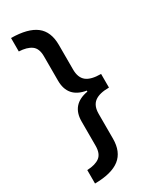

<svg xmlns="http://www.w3.org/2000/svg" viewBox="-221 -779 818 1001"><g transform="rotate(-30 188.0 -278.0)"><path d="M35 79Q85 77 110.5 57.5Q136 38 136 -9V-155Q136 -257 240 -275V-281Q136 -298 136 -401V-548Q136 -595 109.5 -614Q83 -633 35 -635V-716Q136 -715 184.5 -677.5Q233 -640 233 -560V-412Q233 -363 260.5 -341Q288 -319 348 -319V-237Q290 -237 261.5 -215.5Q233 -194 233 -145V4Q233 83 184.5 121Q136 159 35 160Z"/></g></svg>

Font: Noto Sans Thai SemCond Med
Style: Regular
Weight: 500
Width: 4
Designer: Monotype Design Team
Foundry: Monotype Imaging Inc.
Version: Version 2.002; ttfautohint (v1.8.4.7-5d5b)